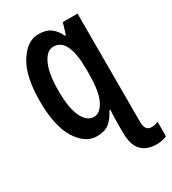

<svg xmlns="http://www.w3.org/2000/svg" viewBox="-227 -842 1071 1198"><g transform="rotate(-30 308.0 -242.5)"><path d="M44 -357Q44 -177 103 -83.5Q162 10 244 10Q302 10 334.5 -16.5Q367 -43 391 -91H398Q395 -40 395 14V69Q395 160 433.5 200Q472 240 543 240Q565 240 585 235.5Q605 231 616 225V121Q609 124 595.5 127.5Q582 131 567 131Q521 131 521 65V-714H415L391 -634H383Q365 -676 332 -700.5Q299 -725 243 -725Q164 -725 104 -631.5Q44 -538 44 -357ZM395 -384V-358Q395 -224 364 -164Q333 -104 289 -104Q239 -104 208 -167Q177 -230 177 -355Q177 -478 207.5 -544.5Q238 -611 287 -611Q395 -611 395 -384Z"/></g></svg>

Font: Noto Sans UI Condensed
Style: Bold
Weight: 700
Width: 3
Designer: Monotype Design Team
Foundry: Monotype Imaging Inc.
Version: 1.001